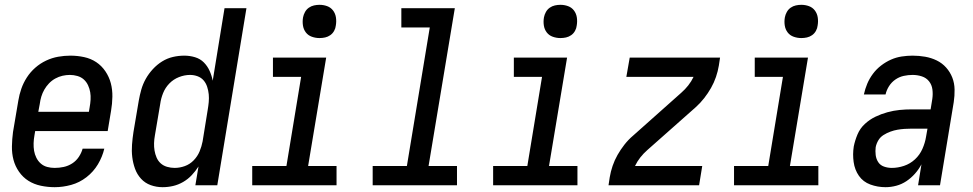

<svg xmlns="http://www.w3.org/2000/svg" viewBox="-20 -769 4040 797"><path d="M207 8Q178 8 149.5 2Q121 -4 98 -18.5Q75 -33 59 -56Q43 -79 36 -105.5Q29 -132 29.5 -161.5Q30 -191 34 -221L56 -351Q60 -376 68.5 -400.5Q77 -425 91.5 -447.5Q106 -470 126.5 -488Q147 -506 171.5 -517.5Q196 -529 221.5 -533.5Q247 -538 272 -538Q301 -538 329 -532Q357 -526 379.5 -511Q402 -496 417.5 -473Q433 -450 440 -423.5Q447 -397 446.5 -367.5Q446 -338 441 -309L427 -225H126L123 -207Q120 -191 119.5 -174.5Q119 -158 121.5 -143Q124 -128 131 -114Q138 -100 149.5 -90Q161 -80 176 -76Q191 -72 207 -72Q226 -72 244.5 -76Q263 -80 279.5 -90.5Q296 -101 307 -117.5Q318 -134 323 -152H413Q405 -118 386.5 -87Q368 -56 339 -33.5Q310 -11 275.5 -1.5Q241 8 207 8ZM139 -305H349L352 -323Q355 -339 356 -355Q357 -371 354.5 -386Q352 -401 345.5 -415Q339 -429 328 -439Q317 -449 301.5 -453.5Q286 -458 270 -458Q270 -458 270 -458Q270 -458 270 -458Q255 -458 239.5 -454.5Q224 -451 209.5 -443Q195 -435 183.5 -423Q172 -411 164 -397Q156 -383 151.5 -368Q147 -353 145 -337Z M655 8Q629 8 605.5 -0.5Q582 -9 565.5 -27Q549 -45 540.5 -68.5Q532 -92 529 -117Q526 -142 528 -168.5Q530 -195 534 -221L556 -351Q560 -374 566.5 -397Q573 -420 585 -441.5Q597 -463 614.5 -482Q632 -501 653 -514Q674 -527 697.5 -532.5Q721 -538 745 -538Q768 -538 789.5 -531.5Q811 -525 826 -510Q841 -495 850 -475Q859 -455 863 -434L912 -735H1003L882 0H791L804 -78Q792 -59 776 -42Q760 -25 740 -13.5Q720 -2 698.5 3Q677 8 655 8ZM705 -72Q726 -72 747 -79.5Q768 -87 784 -103.5Q800 -120 808.5 -140.5Q817 -161 821 -182L842 -312Q845 -329 846.5 -345.5Q848 -362 846.5 -377.5Q845 -393 840 -408.5Q835 -424 825 -435.5Q815 -447 800 -452.5Q785 -458 769 -458Q746 -458 723 -449Q700 -440 683 -422.5Q666 -405 657 -382.5Q648 -360 645 -337L623 -207Q620 -191 619.5 -175Q619 -159 621.5 -144Q624 -129 630 -115Q636 -101 647 -91Q658 -81 673.5 -76.5Q689 -72 705 -72Q705 -72 705 -72Q705 -72 705 -72Z M1027 0V-80H1169L1230 -450H1113V-530H1334L1259 -80H1377V0ZM1306 -611Q1290 -611 1274.5 -616.5Q1259 -622 1249.5 -634.5Q1240 -647 1237.5 -663.5Q1235 -680 1238 -697Q1240 -708 1246 -719Q1252 -730 1262 -737Q1272 -744 1283.5 -746.5Q1295 -749 1306 -749Q1323 -749 1338 -743.5Q1353 -738 1362.5 -725.5Q1372 -713 1374.5 -696.5Q1377 -680 1374 -663Q1373 -652 1367 -641Q1361 -630 1351 -623Q1341 -616 1329.5 -613.5Q1318 -611 1306 -611Z M1527 0V-80H1669L1764 -655H1646V-735H1868L1759 -80H1877V0Z M2027 0V-80H2169L2230 -450H2113V-530H2334L2259 -80H2377V0ZM2306 -611Q2290 -611 2274.5 -616.5Q2259 -622 2249.5 -634.5Q2240 -647 2237.5 -663.5Q2235 -680 2238 -697Q2240 -708 2246 -719Q2252 -730 2262 -737Q2272 -744 2283.5 -746.5Q2295 -749 2306 -749Q2323 -749 2338 -743.5Q2353 -738 2362.5 -725.5Q2372 -713 2374.5 -696.5Q2377 -680 2374 -663Q2373 -652 2367 -641Q2361 -630 2351 -623Q2341 -616 2329.5 -613.5Q2318 -611 2306 -611Z M2506 0 2511 -33Q2515 -57 2523 -80.5Q2531 -104 2543.5 -126Q2556 -148 2572 -168.5Q2588 -189 2608 -206L2808 -384Q2824 -398 2837 -414.5Q2850 -431 2859 -450H2580L2594 -530H2969L2964 -497Q2960 -473 2952 -449.5Q2944 -426 2931.5 -404Q2919 -382 2903 -361.5Q2887 -341 2868 -324L2667 -146Q2651 -132 2638 -115.5Q2625 -99 2616 -80H2895L2882 0Z M3027 0V-80H3169L3230 -450H3113V-530H3334L3259 -80H3377V0ZM3306 -611Q3290 -611 3274.5 -616.5Q3259 -622 3249.5 -634.5Q3240 -647 3237.5 -663.5Q3235 -680 3238 -697Q3240 -708 3246 -719Q3252 -730 3262 -737Q3272 -744 3283.5 -746.5Q3295 -749 3306 -749Q3323 -749 3338 -743.5Q3353 -738 3362.5 -725.5Q3372 -713 3374.5 -696.5Q3377 -680 3374 -663Q3373 -652 3367 -641Q3361 -630 3351 -623Q3341 -616 3329.5 -613.5Q3318 -611 3306 -611Z M3656 8Q3623 8 3593 -3Q3563 -14 3545.5 -39Q3528 -64 3523.5 -96.5Q3519 -129 3524 -161Q3529 -186 3539.5 -211Q3550 -236 3570 -254.5Q3590 -273 3614 -284.5Q3638 -296 3663.5 -303Q3689 -310 3714 -312.5Q3739 -315 3765 -315H3843L3850 -358Q3853 -378 3850.5 -397.5Q3848 -417 3836.5 -431.5Q3825 -446 3806.5 -452Q3788 -458 3768 -458Q3750 -458 3731.5 -454Q3713 -450 3697 -439Q3681 -428 3670.5 -411.5Q3660 -395 3656 -377H3566Q3571 -400 3580 -421.5Q3589 -443 3603.5 -462.5Q3618 -482 3637.5 -497Q3657 -512 3678.5 -521.5Q3700 -531 3723 -534.5Q3746 -538 3768 -538Q3795 -538 3820.5 -533.5Q3846 -529 3868.5 -518Q3891 -507 3907.5 -488.5Q3924 -470 3933 -447Q3942 -424 3942.5 -397.5Q3943 -371 3939 -345L3882 0H3791L3805 -87Q3794 -66 3778 -48Q3762 -30 3742.5 -17Q3723 -4 3700.5 2Q3678 8 3656 8ZM3682 -72Q3707 -72 3732.5 -80.5Q3758 -89 3778 -107.5Q3798 -126 3809 -151Q3820 -176 3824 -201L3830 -235H3765Q3750 -235 3735 -234Q3720 -233 3705.5 -230.5Q3691 -228 3676 -222.5Q3661 -217 3647.5 -208.5Q3634 -200 3626 -186.5Q3618 -173 3615 -158Q3613 -142 3615 -125.5Q3617 -109 3625.5 -96Q3634 -83 3649.5 -77.5Q3665 -72 3682 -72Z"/></svg>

Font: Iosevka Curly Medium Oblique
Style: Regular
Weight: 500
Italic angle: -9°
Monospace: yes
Designer: Belleve Invis
Foundry: Belleve Invis
Version: Version 11.1.0; ttfautohint (v1.8.3)